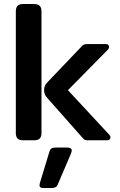

<svg xmlns="http://www.w3.org/2000/svg" viewBox="-20 -700 601 958"><path d="M59 -36V-643Q59 -662 67.5 -671Q76 -680 96 -680H149Q169 -680 178 -671Q187 -662 187 -643V-36Q187 -18 178.5 -9Q170 0 149 0H96Q76 0 67.5 -9Q59 -18 59 -36ZM393 -11 217 -210Q208 -220 204 -228.5Q200 -237 200 -250Q200 -263 204 -271.5Q208 -280 217 -290L387 -468Q393 -475 398.5 -477.5Q404 -480 417 -480H510Q517 -480 520.5 -476Q524 -472 524 -466Q524 -458 518 -452L319 -250L525 -28Q531 -22 531 -15Q531 -9 527 -4.5Q523 0 516 0H420Q409 0 404 -2Q399 -4 393 -11ZM177 224Q177 221 179 213L225 62Q229 46 236.5 41Q244 36 261 36H313Q338 36 338 51Q338 56 333 69L268 221Q262 238 239 238H195Q177 238 177 224Z"/></svg>

Font: Mitr
Style: Regular
Weight: 400
Designer: Thanarat Vachiruckul
Foundry: Cadson Demak
Version: Version 1.003